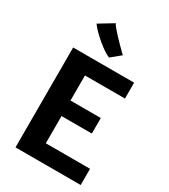

<svg xmlns="http://www.w3.org/2000/svg" viewBox="-241 -1127 1087 1237"><g transform="rotate(30 302.5 -508.0)"><path d="M83.5 0V-743H537V-625H239.5V-438.5H465V-323H239.5V-120.5H568.5V0ZM385.5 -859.5 316 -802.5Q300 -808 275.5 -824.2Q251 -840.5 224.5 -862.5Q198 -884.5 174.5 -908Q151 -931.5 137 -951.5L243.5 -1016Q246 -1008 260 -991Q274 -974 293.2 -953.2Q312.5 -932.5 332.2 -912.5Q352 -892.5 366.8 -878Q381.5 -863.5 385.5 -859.5Z"/></g></svg>

Font: Merriweather Sans
Style: Bold
Weight: 700
Designer: Eben Sorkin
Foundry: Eben Sorkin
Version: Version 1.008; ttfautohint (v1.7.19-72a1) -l 8 -r 50 -G 200 